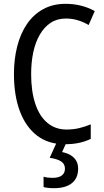

<svg xmlns="http://www.w3.org/2000/svg" viewBox="-20 -745 542 1005"><path d="M325 -648Q279 -648 245 -625.5Q211 -603 188 -563Q165 -523 154 -470.5Q143 -418 143 -357Q143 -268 164.5 -202.5Q186 -137 228 -102Q270 -67 328 -67Q364 -67 395 -74.5Q426 -82 455 -94V-18Q426 -4 393 3Q360 10 318 10Q234 10 175 -34.5Q116 -79 84.5 -161.5Q53 -244 53 -358Q53 -435 70 -502Q87 -569 121 -619Q155 -669 206 -697Q257 -725 323 -725Q365 -725 403.5 -715.5Q442 -706 476 -687L444 -614Q419 -629 389 -638.5Q359 -648 325 -648ZM389 138Q389 187 356.5 213.5Q324 240 262 240Q245 240 231.5 238.5Q218 237 208 234V180Q218 183 230 184.5Q242 186 254 186Q287 186 303.5 173.5Q320 161 320 138Q320 112 298.5 99Q277 86 240 81L277 0H328L305 51Q331 56 350 67.5Q369 79 379 96.5Q389 114 389 138Z"/></svg>

Font: Noto Sans Khmer Condensed
Style: Regular
Weight: 400
Width: 3
Designer: Danh Hong and the Monotype Design Team
Foundry: Monotype Imaging Inc.
Version: Version 2.004